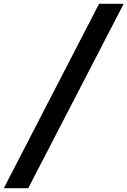

<svg xmlns="http://www.w3.org/2000/svg" viewBox="-46 -843 668 1006"><path d="M-26 143H102L602 -823H473Z"/></svg>

Font: Iosevka Sparkle Oblique
Style: Bold
Weight: 700
Italic angle: -9°
Designer: Belleve Invis
Foundry: Belleve Invis
Version: Version 4.5.0; ttfautohint (v1.8.3)